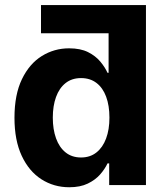

<svg xmlns="http://www.w3.org/2000/svg" viewBox="-20 -748 671 776"><path d="M494.1 -613.5H145.7V-727.5H569.9ZM260 8.8Q197.8 8.8 147.4 -23.4Q97.1 -55.6 67.8 -118.3Q38.5 -181 38.5 -272.1Q38.5 -365.9 68.8 -428.3Q99 -490.6 149.2 -521.7Q199.4 -552.7 259.2 -552.7Q305 -552.7 335.7 -537.4Q366.4 -522 385.5 -499Q404.6 -476.1 414.5 -453.7H418.9V-727.5H569.9V0H421.3V-87.5H414.5Q404 -64.9 384.6 -42.8Q365.1 -20.7 334.7 -6Q304.2 8.8 260 8.8ZM307.6 -111.5Q344 -111.5 369.6 -131.7Q395.2 -151.9 408.7 -188Q422.3 -224.1 422.3 -272.5Q422.3 -321.4 408.9 -357.3Q395.6 -393.2 369.9 -412.8Q344.2 -432.4 307.6 -432.4Q270.4 -432.4 244.9 -412.1Q219.4 -391.8 206.4 -355.8Q193.4 -319.8 193.4 -272.5Q193.4 -225.2 206.5 -188.8Q219.6 -152.4 245.1 -132Q270.6 -111.5 307.6 -111.5Z"/></svg>

Font: GitLab Sans
Style: Regular
Weight: 400
Designer: Rasmus Andersson
Foundry: Modifications by GitLab B.V., manufactured by rsms
Version: Version 4.000;git-c8fb6b7